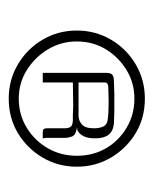

<svg xmlns="http://www.w3.org/2000/svg" viewBox="24 -655 352 440"><g transform="rotate(90 200.0 -435.0)"><path d="M75 -435Q75 -399 93 -369Q111 -339 140.5 -320.5Q170 -302 206 -302Q243 -302 273 -320.5Q303 -339 320 -369Q337 -399 337 -435Q337 -472 320 -501.5Q303 -531 273 -549Q243 -567 206 -567Q170 -567 140.5 -549Q111 -531 93 -501.5Q75 -472 75 -435ZM50 -435Q50 -478 71 -513.5Q92 -549 127.5 -570Q163 -591 206 -591Q250 -591 285 -570Q320 -549 341 -513.5Q362 -478 362 -435Q362 -392 341 -356.5Q320 -321 285 -300Q250 -279 206 -279Q163 -279 127.5 -300Q92 -321 71 -356.5Q50 -392 50 -435ZM242 -426Q242 -426 232.5 -426.5Q223 -427 206 -426.5Q189 -426 169 -426V-357H147V-503Q147 -513 151.5 -516.5Q156 -520 165 -520Q170 -520 178 -520.5Q186 -521 195.5 -521Q205 -521 215 -521Q225 -521 234.5 -521Q244 -521 251.5 -520.5Q259 -520 264 -520Q281 -518 289 -507.5Q297 -497 297 -477Q297 -461 292.5 -451.5Q288 -442 280 -437Q278 -436 276 -436Q274 -436 273 -436V-435Q273 -435 275 -435Q277 -435 278 -434Q290 -432 293 -423.5Q296 -415 296 -407V-365Q296 -363 296.5 -360Q297 -357 298 -357H283Q278 -357 276 -359Q274 -361 274 -367V-407Q274 -418 269.5 -422Q265 -426 254 -426ZM169 -439Q174 -439 184.5 -439Q195 -439 207 -439Q219 -439 229.5 -439Q240 -439 245 -439Q256 -439 265 -446.5Q274 -454 274 -474Q274 -488 269.5 -496.5Q265 -505 253 -506Q246 -507 235 -507.5Q224 -508 212.5 -508Q201 -508 191.5 -507.5Q182 -507 177 -507Q176 -507 172.5 -505.5Q169 -504 169 -499Z"/></g></svg>

Font: Genos
Style: Regular
Weight: 400
Designer: Robert E. Leuschke
Foundry: Robert E. Leuschke
Version: Version 1.010